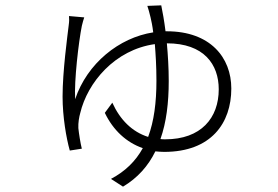

<svg xmlns="http://www.w3.org/2000/svg" viewBox="-20 -625 1040 718"><path d="M598 -104C592 -104 586 -104 580 -105C602 -167 611 -240 611 -322C611 -371 608 -419 604 -463C743 -463 798 -384 798 -291C798 -184 732 -104 598 -104ZM599 -508C594 -548 588 -581 583 -605L531 -603C535 -592 539 -576 543 -560C546 -547 550 -529 553 -504C425 -484 306 -388 261 -254C257 -323 274 -468 286 -528C289 -540 292 -552 295 -560L238 -565C239 -555 239 -545 237 -531C232 -489 214 -358 214 -264C214 -188 228 -108 241 -62L286 -69C281 -88 275 -126 273 -146C272 -166 276 -188 280 -202C307 -316 409 -439 559 -460C562 -423 565 -378 565 -323C565 -242 556 -172 534 -113C474 -132 429 -177 400 -241L372 -203C403 -138 453 -92 514 -71C487 -22 448 16 395 44L440 73C495 40 534 -4 561 -59C572 -58 583 -57 594 -57C770 -57 845 -165 845 -294C845 -410 766 -508 604 -508Z"/></svg>

Font: Noto Sans JP Light
Style: Regular
Weight: 300
Designer: Ryoko NISHIZUKA (kana & ideographs); Paul D. Hunt (Latin, Greek & Cyrillic); Wenlong ZHANG (bopomofo); Sandoll Communica
Foundry: Adobe Systems Incorporated
Version: Version 1.004;PS 1.004;hotconv 1.0.82;makeotf.lib2.5.63406